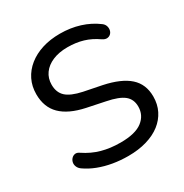

<svg xmlns="http://www.w3.org/2000/svg" viewBox="-167 -847 951 990"><g transform="rotate(-30 309.0 -352.5)"><path d="M316 9Q269 9 225 1.5Q181 -6 142 -21Q103 -36 72 -58Q59 -67 53.5 -80Q48 -93 50.5 -105.5Q53 -118 61.5 -127Q70 -136 82 -138Q94 -140 108 -130Q154 -99 204.5 -85Q255 -71 316 -71Q404 -71 445.5 -103Q487 -135 487 -187Q487 -230 457 -254.5Q427 -279 356 -293L250 -315Q156 -335 109.5 -381Q63 -427 63 -504Q63 -551 82 -589.5Q101 -628 136 -656Q171 -684 218.5 -699Q266 -714 324 -714Q386 -714 440.5 -697Q495 -680 539 -647Q551 -638 555 -625.5Q559 -613 556.5 -601Q554 -589 545.5 -581Q537 -573 524.5 -572Q512 -571 497 -581Q457 -609 415 -621.5Q373 -634 323 -634Q272 -634 234.5 -618Q197 -602 176.5 -573.5Q156 -545 156 -507Q156 -461 184 -435Q212 -409 278 -395L383 -374Q483 -353 531.5 -309.5Q580 -266 580 -193Q580 -147 561.5 -110Q543 -73 509 -46.5Q475 -20 426 -5.5Q377 9 316 9Z"/></g></svg>

Font: Nunito Medium
Style: Regular
Weight: 500
Designer: Vernon Adams
Foundry: Vernon Adams
Version: Version 3.601